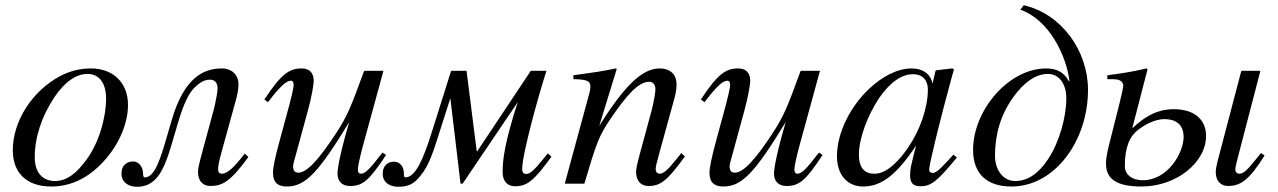

<svg xmlns="http://www.w3.org/2000/svg" viewBox="-20 -703 4893 735"><path d="M470 -301C470 -389 410 -441 329 -441C288 -441 248 -432 209 -411C104 -355 29 -240 29 -128C29 -41 82 11 176 11C242 11 306 -14 364 -72C430 -137 470 -225 470 -301ZM386 -326C386 -250 358 -156 312 -93C273 -39 235 -10 191 -10C144 -10 113 -41 113 -101C113 -180 141 -259 187 -329C227 -389 271 -420 315 -420C358 -420 386 -387 386 -326Z M917 -115 896 -89C866 -52 844 -38 830 -38C818 -38 815 -45 815 -56C815 -64 817 -81 827 -117L883 -320C889 -341 893 -362 893 -380C893 -415 869 -441 829 -441C761 -441 685 -408 637 -242L623 -194C594 -94 573 -24 534 -24C524 -24 531 -45 523 -61C515 -78 502 -85 489 -85C468 -85 445 -72 445 -39C445 -4 473 12 504 12C536 12 558 1 577 -19C612 -56 631 -131 644 -174L662 -235C683 -306 703 -347 726 -369C744 -386 761 -398 784 -398C799 -398 813 -389 813 -365C813 -353 806 -313 798 -282L754 -120C740 -68 738 -55 738 -45C738 -7 760 9 785 9C832 9 863 -9 931 -102Z M1444 -119C1393 -52 1377 -38 1361 -38C1354 -38 1350 -44 1350 -55C1350 -67 1360 -110 1365 -129L1448 -432H1374C1325 -298 1311 -260 1264 -189C1202 -95 1156 -42 1122 -42C1107 -42 1102 -52 1102 -67C1102 -71 1104 -80 1105 -83L1159 -281C1171 -324 1181 -378 1181 -393C1181 -424 1165 -441 1135 -441C1088 -441 1057 -421 992 -322L1006 -312C1057 -379 1078 -394 1094 -394C1101 -394 1104 -388 1104 -377C1104 -365 1093 -322 1087 -299L1052 -170C1033 -101 1025 -61 1025 -42C1025 -5 1043 11 1078 11C1149 11 1199 -42 1317 -236C1285 -128 1272 -61 1272 -39C1272 -8 1290 9 1320 9C1368 9 1393 -11 1458 -110Z M2077 -116 2056 -90C2026 -53 2009 -37 1995 -37C1983 -37 1979 -44 1979 -56C1979 -113 2042 -340 2072 -432H2012L1807 -124H1805L1766 -432H1707L1632 -194C1601 -96 1571 -24 1532 -24C1522 -24 1530 -45 1522 -61C1514 -78 1501 -84 1488 -84C1467 -84 1445 -71 1445 -38C1445 -3 1474 12 1505 12C1552 12 1570 -6 1591 -32C1622 -69 1640 -127 1656 -177L1704 -327L1743 0H1751L1962 -312C1915 -167 1904 -97 1904 -44C1904 -6 1926 10 1951 10C1998 10 2023 -10 2091 -103Z M2588 -117C2581 -108 2574 -99 2567 -91C2538 -54 2520 -38 2506 -38C2494 -38 2490 -47 2490 -56C2490 -64 2494 -81 2504 -117L2560 -320C2566 -341 2570 -362 2570 -380C2570 -416 2548 -441 2505 -441C2441 -441 2374 -381 2274 -221L2341 -439L2337 -441C2284 -430 2257 -426 2175 -415V-400C2226 -399 2240 -393 2240 -373C2240 -367 2239 -358 2238 -353L2142 0H2217C2264 -158 2272 -181 2317 -248C2380 -341 2425 -390 2465 -390C2480 -390 2489 -379 2489 -361C2489 -349 2483 -313 2475 -282L2431 -120C2417 -68 2415 -55 2415 -45C2415 -7 2437 9 2462 9C2509 9 2534 -11 2602 -104Z M3115 -119C3064 -52 3048 -38 3032 -38C3025 -38 3021 -44 3021 -55C3021 -67 3031 -110 3036 -129L3119 -432H3045C2996 -298 2982 -260 2935 -189C2873 -95 2827 -42 2793 -42C2778 -42 2773 -52 2773 -67C2773 -71 2775 -80 2776 -83L2830 -281C2842 -324 2852 -378 2852 -393C2852 -424 2836 -441 2806 -441C2759 -441 2728 -421 2663 -322L2677 -312C2728 -379 2749 -394 2765 -394C2772 -394 2775 -388 2775 -377C2775 -365 2764 -322 2758 -299L2723 -170C2704 -101 2696 -61 2696 -42C2696 -5 2714 11 2749 11C2820 11 2870 -42 2988 -236C2956 -128 2943 -61 2943 -39C2943 -8 2961 9 2991 9C3039 9 3064 -11 3129 -110Z M3630 -111 3603 -82C3573 -49 3560 -41 3551 -41C3543 -41 3537 -45 3537 -54C3537 -74 3579 -246 3626 -417C3629 -427 3630 -429 3632 -438L3625 -441L3564 -434L3561 -431L3550 -383C3542 -420 3513 -441 3470 -441C3415 -441 3357 -410 3307 -363C3236 -296 3184 -196 3184 -105C3184 -29 3228 11 3284 11C3354 11 3412 -33 3487 -146C3466 -64 3464 -56 3464 -31C3464 -2 3476 10 3504 10C3544 10 3568 -9 3643 -100ZM3532 -361C3532 -290 3502 -204 3455 -136C3425 -93 3378 -38 3328 -38C3292 -38 3268 -57 3268 -112C3268 -175 3303 -264 3345 -327C3387 -388 3431 -419 3476 -419C3511 -419 3532 -396 3532 -361Z M3886 -666C3997 -627 4062 -490 4074 -393L4072 -392C4054 -424 4029 -441 3985 -441C3841 -441 3705 -281 3705 -129C3705 -35 3761 11 3852 11C4018 11 4145 -164 4145 -359C4145 -508 4044 -650 3899 -683ZM4062 -326C4062 -255 4035 -157 3991 -92C3954 -36 3911 -10 3867 -10C3820 -10 3789 -52 3789 -107C3789 -188 3810 -263 3859 -331C3901 -390 3947 -420 3991 -420C4034 -420 4062 -383 4062 -326Z M4807 -117 4786 -91C4756 -54 4741 -38 4725 -38C4713 -38 4709 -47 4709 -56C4709 -64 4714 -81 4723 -117L4805 -432H4732L4650 -120C4636 -68 4634 -55 4634 -45C4634 -7 4656 9 4681 9C4728 9 4762 -13 4821 -108ZM4315 -214 4373 -438 4369 -441C4312 -428 4276 -422 4219 -415V-400C4257 -400 4260 -399 4269 -394C4275 -391 4280 -383 4280 -376C4280 -368 4274 -342 4266 -309L4231 -170C4223 -138 4214 -106 4214 -77C4214 -27 4241 11 4350 11C4482 11 4597 -80 4597 -183C4597 -240 4558 -285 4473 -285C4403 -285 4354 -249 4316 -213ZM4511 -179C4511 -116 4449 -13 4355 -13C4311 -13 4286 -37 4286 -66C4286 -139 4304 -181 4337 -206C4351 -217 4394 -247 4438 -247C4474 -247 4511 -232 4511 -179Z"/></svg>

Font: STIXGeneral
Style: Italic
Weight: 400
Italic angle: -16.33°
Designer: MicroPress Inc., with final additions and corrections provided by Coen Hoffman, Elsevier (retired)
Version: Version 1.1.0